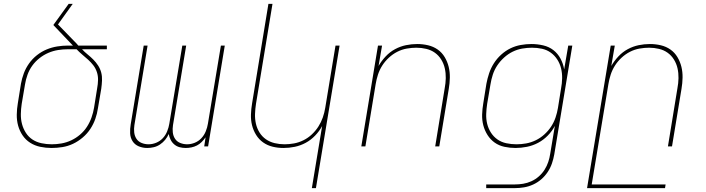

<svg xmlns="http://www.w3.org/2000/svg" viewBox="-20 -755 3640 990"><path d="M246 8Q216 8 187.5 2Q159 -4 135.5 -19Q112 -34 96.5 -57Q81 -80 73.5 -107Q66 -134 66.5 -164Q67 -194 72 -223L88 -323Q93 -351 103 -377.5Q113 -404 130 -428Q147 -452 170.5 -470.5Q194 -489 220.5 -500Q247 -511 275 -515.5Q303 -520 330 -520H356L255 -626L334 -735H355L279 -629L378 -527Q379 -525 380.5 -523.5Q382 -522 384 -520H531V-501H403Q416 -487 431.5 -474.5Q447 -462 461 -448Q475 -434 486 -417Q497 -400 502 -380.5Q507 -361 506 -339.5Q505 -318 502 -297L485 -197Q481 -169 471.5 -142Q462 -115 446 -90.5Q430 -66 406.5 -46Q383 -26 356.5 -13.5Q330 -1 301.5 3.5Q273 8 246 8ZM247 -11Q272 -11 297.5 -15.5Q323 -20 347.5 -31.5Q372 -43 393 -61Q414 -79 428.5 -101.5Q443 -124 452 -149.5Q461 -175 465 -200L481 -300Q485 -321 485.5 -342.5Q486 -364 479.5 -383.5Q473 -403 461 -418.5Q449 -434 434 -447.5Q419 -461 403.5 -474Q388 -487 375 -501H330Q305 -501 279.5 -497Q254 -493 229.5 -482.5Q205 -472 183.5 -455Q162 -438 146.5 -416.5Q131 -395 122 -370Q113 -345 109 -320L92 -220Q88 -194 87.5 -167Q87 -140 93.5 -115.5Q100 -91 113.5 -70Q127 -49 147.5 -35.5Q168 -22 194 -16.5Q220 -11 247 -11Z M739 8Q716 8 695.5 -0.5Q675 -9 663.5 -27Q652 -45 651 -68Q650 -91 654 -114L721 -520H741L673 -110Q670 -91 672 -72.5Q674 -54 683.5 -39.5Q693 -25 710 -18Q727 -11 746 -11Q766 -11 785.5 -19Q805 -27 819.5 -42.5Q834 -58 842 -78Q850 -98 853 -117L920 -520H940L872 -110Q869 -91 871 -72.5Q873 -54 882.5 -39.5Q892 -25 909 -18Q926 -11 945 -11Q965 -11 984.5 -19Q1004 -27 1018.5 -42.5Q1033 -58 1041 -78Q1049 -98 1052 -117L1119 -520H1139L1053 0H1033L1040 -47Q1031 -34 1020 -23Q1009 -12 995.5 -5Q982 2 967 5Q952 8 938 8Q921 8 906 4Q891 0 879 -10Q867 -20 860 -34Q853 -48 850 -64Q843 -48 831.5 -34Q820 -20 805 -10Q790 0 773 4Q756 8 739 8Z M1588 215 1641 -105Q1627 -79 1605 -56Q1583 -33 1556 -18.5Q1529 -4 1500 2Q1471 8 1442 8Q1413 8 1386 1.5Q1359 -5 1337 -20.5Q1315 -36 1300.5 -59.5Q1286 -83 1279.5 -109.5Q1273 -136 1274 -165Q1275 -194 1280 -223L1364 -735H1385L1300 -220Q1296 -194 1295 -168Q1294 -142 1299.5 -117.5Q1305 -93 1318 -72Q1331 -51 1351 -37Q1371 -23 1396 -17Q1421 -11 1447 -11Q1471 -11 1496 -15.5Q1521 -20 1545 -32Q1569 -44 1588.5 -62.5Q1608 -81 1622 -103Q1636 -125 1644.5 -149.5Q1653 -174 1657 -199L1710 -520H1731L1609 215Z M1843 0 1929 -520H1950L1932 -415Q1947 -441 1968.5 -464Q1990 -487 2017 -501.5Q2044 -516 2073 -522Q2102 -528 2131 -528Q2160 -528 2187.5 -521.5Q2215 -515 2237 -499.5Q2259 -484 2273 -460.5Q2287 -437 2293.5 -410.5Q2300 -384 2299.5 -355Q2299 -326 2294 -297L2245 0H2224L2273 -300Q2278 -326 2278.5 -352Q2279 -378 2273.5 -402.5Q2268 -427 2255 -448Q2242 -469 2222.5 -483Q2203 -497 2178 -503Q2153 -509 2127 -509Q2103 -509 2077.5 -504.5Q2052 -500 2028.5 -488Q2005 -476 1985 -457.5Q1965 -439 1951 -417Q1937 -395 1929 -370.5Q1921 -346 1917 -321L1864 0Z M2487 215V196H2635Q2656 196 2677.5 192.5Q2699 189 2720 179.5Q2741 170 2758.5 154.5Q2776 139 2788 120Q2800 101 2807 80Q2814 59 2817 38L2841 -106Q2827 -79 2804.5 -56Q2782 -33 2754.5 -18.5Q2727 -4 2697 2Q2667 8 2638 8Q2609 8 2581 2Q2553 -4 2531 -19.5Q2509 -35 2494 -58.5Q2479 -82 2472 -109Q2465 -136 2466 -165Q2467 -194 2472 -223L2488 -323Q2493 -350 2502 -377Q2511 -404 2526.5 -428.5Q2542 -453 2564 -473Q2586 -493 2611.5 -505.5Q2637 -518 2665 -523Q2693 -528 2720 -528Q2751 -528 2781 -521Q2811 -514 2833.5 -496.5Q2856 -479 2870 -453Q2884 -427 2889 -397L2910 -520H2931L2838 41Q2834 64 2826 87.5Q2818 111 2804 132Q2790 153 2771 169.5Q2752 186 2729 196.5Q2706 207 2682 211Q2658 215 2635 215ZM2643 -11Q2668 -11 2693 -15.5Q2718 -20 2742 -31.5Q2766 -43 2786.5 -61.5Q2807 -80 2821.5 -102Q2836 -124 2844.5 -149Q2853 -174 2857 -199L2873 -299Q2878 -325 2878.5 -351.5Q2879 -378 2873 -402.5Q2867 -427 2853.5 -448Q2840 -469 2820 -483.5Q2800 -498 2775 -503.5Q2750 -509 2723 -509Q2698 -509 2672.5 -504.5Q2647 -500 2623.5 -488.5Q2600 -477 2579.5 -458.5Q2559 -440 2544 -417.5Q2529 -395 2521 -370Q2513 -345 2509 -320L2492 -220Q2488 -194 2487 -167.5Q2486 -141 2492 -116.5Q2498 -92 2511.5 -71Q2525 -50 2545 -36Q2565 -22 2590.5 -16.5Q2616 -11 2643 -11Z M3007 215 3129 -520H3150L3132 -415Q3147 -441 3168.5 -464Q3190 -487 3217 -501.5Q3244 -516 3273 -522Q3302 -528 3331 -528Q3360 -528 3387.5 -521.5Q3415 -515 3437 -499.5Q3459 -484 3473 -460.5Q3487 -437 3493.5 -410.5Q3500 -384 3499.5 -355Q3499 -326 3494 -297L3445 0H3424L3473 -300Q3478 -326 3478.5 -352Q3479 -378 3473.5 -402.5Q3468 -427 3455 -448Q3442 -469 3422.5 -483Q3403 -497 3378 -503Q3353 -509 3327 -509Q3303 -509 3277.5 -504.5Q3252 -500 3228.5 -488Q3205 -476 3185 -457.5Q3165 -439 3151 -417Q3137 -395 3129 -370.5Q3121 -346 3117 -321L3031 196H3412L3409 215Z"/></svg>

Font: Iosevka Thin Extended
Style: Italic
Weight: 100
Width: 7
Italic angle: -9°
Monospace: yes
Designer: Belleve Invis
Foundry: Belleve Invis
Version: Version 32.5.0; ttfautohint (v1.8.4)